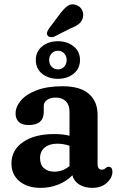

<svg xmlns="http://www.w3.org/2000/svg" viewBox="-20 -875 558 906"><path d="M34 -103.5Q34 -167 88.8 -204.8Q143.5 -242.5 237 -242.5Q275.5 -242.5 308 -234.5V-347.5Q308 -379.5 290.8 -397Q273.5 -414.5 243.5 -414.5Q216.5 -414.5 201.5 -403.2Q186.5 -392 186.5 -375V-347Q186.5 -285 115 -285Q83.5 -285 68.5 -299.8Q53.5 -314.5 53.5 -339.5Q53.5 -371.5 78.8 -401Q104 -430.5 153.2 -449.2Q202.5 -468 275.5 -468Q358.5 -468 399.5 -432Q440.5 -396 440.5 -333.5V-98Q440.5 -88 445.5 -81.2Q450.5 -74.5 461 -74.5Q467.5 -74.5 471.5 -76.8Q475.5 -79 479 -82Q481.5 -84.5 484.5 -86.2Q487.5 -88 491.5 -88Q510.5 -88 510.5 -64.5Q510.5 -37 484.8 -12.8Q459 11.5 415 11.5Q379 11.5 353.5 -4.5Q328 -20.5 321.5 -48Q294 -19.5 254.8 -4Q215.5 11.5 172 11.5Q109 11.5 71.5 -20Q34 -51.5 34 -103.5ZM169 -128.5Q169 -97.5 187.8 -81.2Q206.5 -65 236 -65Q276.5 -65 308 -91.5V-187Q280 -197 250 -197Q213 -197 191 -178.8Q169 -160.5 169 -128.5ZM260 -805.5Q279 -832 297.5 -846Q316 -860 340.5 -851Q360 -844 368 -826Q376 -808 370.5 -789.5Q365 -771.5 350.2 -760.5Q335.5 -749.5 309.5 -739.5L234.5 -701.5Q226 -698.5 217.5 -699.8Q209 -701 204.5 -708Q199.5 -715 202.2 -722.8Q205 -730.5 209.5 -738ZM253 -503Q209.5 -503 179.2 -526.8Q149 -550.5 149 -592Q149 -632.5 179.2 -656.5Q209.5 -680.5 253 -680.5Q297.5 -680.5 327.5 -656.2Q357.5 -632 357.5 -592Q357.5 -551.5 327.5 -527.2Q297.5 -503 253 -503ZM253.5 -635.5Q236 -635.5 224 -623.2Q212 -611 212 -592Q212 -572.5 224 -560Q236 -547.5 253.5 -547.5Q271.5 -547.5 283 -560.2Q294.5 -573 294.5 -592Q294.5 -610.5 283 -623Q271.5 -635.5 253.5 -635.5Z"/></svg>

Font: Fraunces 72pt S100 SemiBold
Style: Regular
Weight: 600
Version: Version 1.000; ttfautohint (v1.8.3)